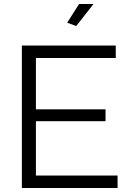

<svg xmlns="http://www.w3.org/2000/svg" viewBox="-20 -937 649 957"><path d="M566 -62V0H89V-710H557V-648H159V-392H506V-333H159V-62ZM360 -807 315 -824 374 -917H446Z"/></svg>

Font: Raleway Thin
Style: Regular
Weight: 400
Version: Version 4.026